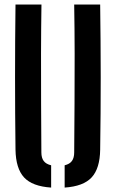

<svg xmlns="http://www.w3.org/2000/svg" viewBox="-20 -820 510 847"><path d="M48.4 -160Q46.4 -320.1 46.4 -480.2Q46.4 -640.3 48.4 -800H162.9Q161.3 -693.5 161 -583.8Q160.6 -474 161.3 -364.3Q161.9 -254.6 162.5 -147.8Q162.5 -123.5 172.8 -109.9Q183 -96.2 205.6 -90.8V7.5Q122.8 2.1 86.2 -37.3Q49.7 -76.8 48.4 -160ZM265.2 7.5V-90.8Q287.5 -96.2 297.4 -110Q307.3 -123.8 307.3 -147.8Q308.1 -254.6 308.8 -364.3Q309.4 -474 309.3 -583.8Q309.1 -693.5 307.3 -800H421.9Q424.1 -640.3 424.3 -480.2Q424.4 -320.1 421.9 -160Q420.8 -76.8 384.2 -37.3Q347.6 2.1 265.2 7.5Z"/></svg>

Font: Big Shoulders Stencil Text Thin
Style: Regular
Weight: 100
Designer: Patric King
Foundry: XO Type Co
Version: Version 2.001